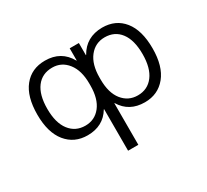

<svg xmlns="http://www.w3.org/2000/svg" viewBox="-148 -757 1296 1204"><g transform="rotate(-30 500.0 -155.0)"><path d="M537.1 219.7H462.9V-81.1H460.9Q406.2 9.8 293 9.8Q197.3 9.8 140.1 -60.5Q83 -130.9 83 -259.8Q83 -390.6 139.2 -460.4Q195.3 -530.3 293 -530.3Q410.2 -530.3 464.8 -431.6H466.8V-519.5H533.2V-431.6H535.2Q589.8 -529.3 707 -530.3Q804.7 -530.3 860.8 -460.4Q917 -390.6 917 -259.8Q917 -130.9 859.9 -60.5Q802.7 9.8 707 9.8Q593.8 9.8 539.1 -81.1H537.1ZM690.4 -469.7Q622.1 -469.7 579.6 -416Q537.1 -362.3 537.1 -266.6V-252.9Q537.1 -156.2 579.6 -103Q622.1 -49.8 690.4 -49.8Q761.7 -49.8 803.2 -104.5Q844.7 -159.2 844.7 -260.3Q844.7 -361.3 803.7 -415.5Q762.7 -469.7 690.4 -469.7ZM310.5 -49.8Q378.9 -49.8 420.9 -103Q462.9 -156.2 462.9 -252.9V-266.6Q462.9 -361.3 420.4 -415.5Q377.9 -469.7 310.5 -469.7Q237.3 -469.7 196.3 -415.5Q155.3 -361.3 155.3 -260.3Q155.3 -159.2 197.3 -104.5Q239.3 -49.8 310.5 -49.8Z"/></g></svg>

Font: GenEi Gothic M SemiLight
Style: Regular
Weight: 350
Designer: o_tamon (Modified); [Source Han Sans]
Ryoko NISHIZUKA  (kana & ideographs); Paul D. Hunt (Latin, Greek & Cyrillic); Wenl
Version: Version 1.1a;Original Version 1.004